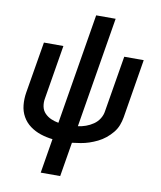

<svg xmlns="http://www.w3.org/2000/svg" viewBox="-99 -814 919 1097"><g transform="rotate(10 360.0 -265.0)"><path d="M213 205H326L359 6Q384 3 408.5 -1Q433 -5 457 -13Q481 -21 504.5 -32.5Q528 -44 548.5 -60.5Q569 -77 586 -97.5Q603 -118 612 -141.5Q621 -165 625 -189L681 -530H568L514 -205Q511 -182 498 -161Q485 -140 464.5 -126Q444 -112 421.5 -104Q399 -96 376 -93L482 -735H369L263 -93Q240 -97 219.5 -106Q199 -115 183.5 -131Q168 -147 163.5 -169.5Q159 -192 163 -215L215 -530H102L52 -231Q46 -194 49.5 -158Q53 -122 70 -92Q87 -62 115 -41.5Q143 -21 176.5 -10Q210 1 246 5Z"/></g></svg>

Font: Iosevka Sparkle SmBdObl
Style: Regular
Weight: 600
Italic angle: -9°
Designer: Belleve Invis
Foundry: Belleve Invis
Version: Version 4.5.0; ttfautohint (v1.8.3)